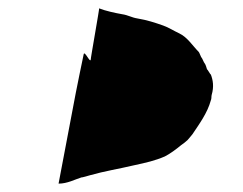

<svg xmlns="http://www.w3.org/2000/svg" viewBox="-20 -550 581 459"><path d="M180 -420C182 -431 196 -397 197 -408C196 -407 218 -530 217 -530C232 -524 255 -519 272 -516C286 -514 295 -508 308 -506C332 -502 350 -496 370 -489C384 -484 394 -477 409 -470C428 -461 441 -440 455 -426C456 -426 461 -412 462 -412C463 -412 468 -399 469 -399C472 -395 473 -390 475 -384C476 -385 483 -371 484 -372C489 -359 492 -343 486 -323C485 -319 486 -314 484 -310C476 -280 456 -253 440 -229C440 -229 427 -213 427 -214C424 -211 420 -208 413 -203C401 -193 386 -182 374 -176C351 -166 329 -161 301 -155C263 -146 230 -141 195 -131C195 -131 175 -125 175 -126C159 -121 141 -111 120 -111L161 -327C167 -358 174 -391 180 -420Z"/></svg>

Font: Photofail
Style: It
Weight: 400
Foundry: Cannot Into Space Fonts
Version: Version 0.97